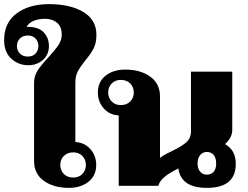

<svg xmlns="http://www.w3.org/2000/svg" viewBox="-66 -900 1199 930"><path d="M99 -120V-500Q99 -532 117 -559.5Q135 -587 170 -624Q202 -659 217.5 -682.5Q233 -706 233 -732Q233 -771 210 -790Q187 -809 152 -809Q120 -809 96 -798.5Q72 -788 63 -770H67Q121 -770 146 -743Q171 -716 171 -677Q171 -635 141.5 -609.5Q112 -584 71 -584Q24 -584 -11 -615.5Q-46 -647 -46 -706Q-46 -790 14.5 -835Q75 -880 171 -880Q274 -880 337.5 -842Q401 -804 401 -731Q401 -692 387.5 -665.5Q374 -639 347 -607Q323 -577 311 -554.5Q299 -532 299 -500V-212Q343 -210 371.5 -178Q400 -146 400 -101Q400 -49 362.5 -19.5Q325 10 268 10Q194 10 146.5 -24Q99 -58 99 -120ZM120 -677Q120 -699 106 -713.5Q92 -728 69 -728Q45 -728 30.5 -713.5Q16 -699 16 -677Q16 -655 30.5 -640.5Q45 -626 69 -626Q92 -626 106 -640.5Q120 -655 120 -677ZM350 -101Q350 -127 333 -144.5Q316 -162 289 -162Q260 -162 243 -144.5Q226 -127 226 -101Q226 -75 243 -57.5Q260 -40 289 -40Q316 -40 333 -57.5Q350 -75 350 -101Z M1076 -106Q1076 10 936 10Q811 10 798 -84Q757 -64 732 -44Q707 -24 701 0H509V-341Q465 -343 436.5 -375Q408 -407 408 -452Q408 -504 445.5 -533.5Q483 -563 540 -563Q614 -563 661.5 -529Q709 -495 709 -433V-135Q718 -143 734 -151.5Q750 -160 766 -168Q811 -189 835 -209.5Q859 -230 859 -263V-553H1059V-270Q1059 -234 1024 -202Q1076 -173 1076 -106ZM582 -452Q582 -478 565 -495.5Q548 -513 519 -513Q492 -513 475 -495.5Q458 -478 458 -452Q458 -426 475 -408.5Q492 -391 519 -391Q548 -391 565 -408.5Q582 -426 582 -452ZM981 -108Q981 -136 968.5 -150Q956 -164 936 -164Q917 -164 904 -149.5Q891 -135 891 -108Q891 -82 904 -68Q917 -54 936 -54Q956 -54 968.5 -67.5Q981 -81 981 -108Z"/></svg>

Font: Taviraj Black
Style: Regular
Weight: 900
Designer: Katatrad Team
Foundry: CadsonDemak
Version: Version 1.030